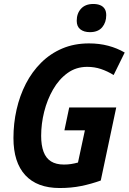

<svg xmlns="http://www.w3.org/2000/svg" viewBox="-20 -945 653 975"><path d="M283.2 9.8Q168.5 9.8 108.4 -55.4Q48.3 -120.6 48.3 -244.1Q48.3 -318.4 64.2 -388.7Q80.1 -459 111.3 -519.8Q142.6 -580.6 189 -626.7Q235.4 -672.9 296.1 -698.7Q356.9 -724.6 432.1 -724.6Q484.4 -724.6 529.5 -712.6Q574.7 -700.7 613.3 -678.2L557.1 -564Q525.4 -583.5 492.7 -594.5Q460 -605.5 422.9 -605.5Q366.2 -605.5 322.8 -574Q279.3 -542.5 249.5 -490.7Q219.7 -439 204.3 -377.4Q189 -315.9 189 -255.4Q189 -207 201.2 -174.3Q213.4 -141.6 239 -125.5Q264.6 -109.4 304.7 -109.4Q324.7 -109.4 341.3 -112.1Q357.9 -114.7 376 -119.6L411.1 -283.2H307.1L331.5 -399.4H570.3L491.7 -28.3Q442.9 -10.7 392.6 -0.5Q342.3 9.8 283.2 9.8ZM436.5 -781.7Q406.2 -781.7 387.9 -796.1Q369.6 -810.5 369.6 -839.4Q369.6 -877 391.6 -900.9Q413.6 -924.8 453.6 -924.8Q473.6 -924.8 488.3 -918.9Q502.9 -913.1 511.2 -900.6Q519.5 -888.2 519.5 -867.7Q519.5 -831.1 498.8 -806.4Q478 -781.7 436.5 -781.7Z"/></svg>

Font: Open Sans SemiCondensed
Style: Bold Italic
Weight: 700
Width: 4
Italic angle: -12°
Designer: Monotype Design Team
Foundry: Monotype Imaging Inc.
Version: Version 3.003